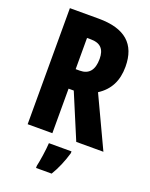

<svg xmlns="http://www.w3.org/2000/svg" viewBox="-170 -802 867 1110"><g transform="rotate(20 264.0 -246.5)"><path d="M239 -714H62V0H214V-274H246L361 0H528L381 -313C448 -356 480 -419 480 -505C480 -645 401 -714 239 -714ZM238 -586C296 -586 324 -557 324 -497C324 -428 295 -394 239 -394H214V-586ZM354 72V61H215C213 101 202 174 194 208V221H290C317 177 339 124 354 72Z"/></g></svg>

Font: Noto Sans Armenian ExtraCondensed ExtraBold
Style: Regular
Weight: 800
Width: 2
Designer: Monotype Design Team
Foundry: Monotype Imaging Inc.
Version: Version 2.008